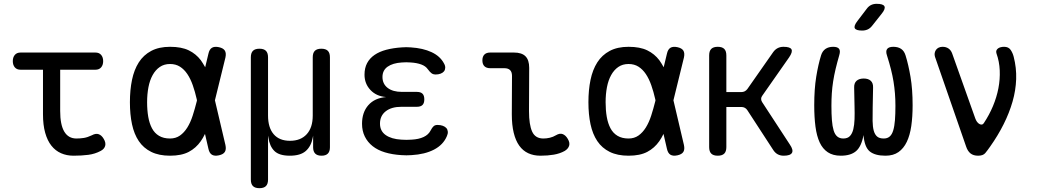

<svg xmlns="http://www.w3.org/2000/svg" viewBox="-20 -805 5440 1005"><path d="M479 -530Q499 -530 509.5 -517.5Q520 -505 520 -485Q520 -465 509.5 -452.5Q499 -440 479 -440H295V-224Q295 -152 316.5 -116Q338 -80 380 -80Q400 -80 419 -83Q438 -86 461 -97Q481 -108 496.5 -102.5Q512 -97 523 -78Q535 -58 530.5 -41.5Q526 -25 507 -15Q477 1 442 5.5Q407 10 365 10Q329 10 299.5 -3Q270 -16 249 -42.5Q228 -69 216.5 -110Q205 -151 205 -207V-440H88Q68 -440 57.5 -452.5Q47 -465 47 -485Q47 -505 57.5 -517.5Q68 -530 88 -530Z M1160 -46Q1165 -23 1157 -10Q1149 3 1126 8Q1103 13 1089.5 5Q1076 -3 1071 -26L1053 -104Q1043 -83 1031 -66Q1006 -30 968 -10Q930 10 870 10Q812 10 771.5 -10Q731 -30 706.5 -66.5Q682 -103 671 -154.5Q660 -206 660 -270Q660 -334 671 -387Q682 -440 706.5 -478.5Q731 -517 771.5 -538.5Q812 -560 870 -560Q930 -560 968 -541.5Q1006 -523 1031 -490Q1043 -473 1054 -453L1071 -524Q1076 -547 1089.5 -555Q1103 -563 1126 -558Q1149 -553 1157 -540Q1165 -527 1160 -504L1105 -280ZM1011 -280 1010 -285Q1001 -325 989 -359Q977 -393 960.5 -417.5Q944 -442 922 -456Q900 -470 870 -470Q839 -470 816.5 -454.5Q794 -439 779 -412Q764 -385 757 -348.5Q750 -312 750 -270Q750 -228 756 -193.5Q762 -159 775.5 -133.5Q789 -108 812.5 -94Q836 -80 870 -80Q900 -80 922 -95.5Q944 -111 960.5 -137.5Q977 -164 988.5 -199.5Q1000 -235 1010 -275Z M1338 180Q1315 180 1304 169Q1293 158 1293 135V-505Q1293 -528 1304 -539Q1315 -550 1338 -550Q1361 -550 1372 -539Q1383 -528 1383 -505V-200Q1383 -137 1412.5 -102.5Q1442 -68 1498 -68Q1554 -68 1585.5 -102.5Q1617 -137 1617 -200V-505Q1617 -528 1628 -539Q1639 -550 1662 -550Q1685 -550 1696 -539Q1707 -528 1707 -505V-34Q1707 -12 1696 -1Q1685 10 1663 10Q1641 10 1630 -1Q1619 -12 1619 -34V-95L1617 -85Q1609 -40 1581 -15Q1553 10 1497 10Q1441 10 1416 -15Q1391 -40 1385 -85L1383 -95V135Q1383 158 1372 169Q1361 180 1338 180Z M2304 -473Q2311 -461 2310.5 -450Q2310 -439 2304 -431.5Q2298 -424 2286.5 -419.5Q2275 -415 2259 -415Q2254 -415 2249 -416.5Q2244 -418 2239.5 -421Q2235 -424 2230 -429.5Q2225 -435 2219 -443Q2208 -459 2185 -467.5Q2162 -476 2130 -478Q2118 -479 2106.5 -479Q2095 -479 2083 -478Q2036 -475 2009 -456Q1982 -437 1982 -402Q1982 -366 2009 -345Q2036 -324 2084 -324H2162Q2182 -324 2191.5 -314.5Q2201 -305 2201 -285Q2201 -265 2191.5 -255.5Q2182 -246 2162 -246H2081Q2029 -246 1999 -222.5Q1969 -199 1969 -158Q1969 -119 1999 -98Q2029 -77 2081 -74Q2094 -73 2107.5 -73Q2121 -73 2134 -74Q2172 -76 2197.5 -88Q2223 -100 2234 -122Q2238 -130 2242 -135.5Q2246 -141 2250 -144.5Q2254 -148 2259 -149.5Q2264 -151 2270 -151Q2286 -151 2298 -146.5Q2310 -142 2316.5 -134.5Q2323 -127 2324 -116Q2325 -105 2319 -92Q2300 -47 2252 -22Q2204 3 2134 7Q2121 8 2107.5 8Q2094 8 2081 7Q2033 4 1995 -7.5Q1957 -19 1930.5 -40Q1904 -61 1889.5 -90.5Q1875 -120 1875 -157Q1875 -217 1908 -254.5Q1941 -292 2001 -297Q1950 -301 1919 -334Q1888 -367 1888 -414Q1888 -449 1901.5 -474.5Q1915 -500 1940.5 -517.5Q1966 -535 2002 -544.5Q2038 -554 2083 -557Q2095 -558 2106.5 -558Q2118 -558 2130 -557Q2194 -553 2239 -532Q2284 -511 2304 -473Z M2749 -224Q2749 -152 2765.5 -116Q2782 -80 2824 -80Q2841 -80 2858 -84Q2875 -88 2890 -97Q2910 -109 2925.5 -103Q2941 -97 2952 -78Q2964 -58 2959 -42Q2954 -26 2936 -15Q2911 -1 2879 4.5Q2847 10 2809 10Q2773 10 2745 -3Q2717 -16 2698 -42.5Q2679 -69 2669 -110Q2659 -151 2659 -207L2660 -408Q2660 -428 2650 -438Q2640 -448 2620 -448H2546Q2526 -448 2515.5 -458.5Q2505 -469 2505 -489Q2505 -509 2515.5 -519.5Q2526 -530 2546 -530H2670Q2711 -530 2730.5 -510.5Q2750 -491 2750 -450Z M3560 -46Q3565 -23 3557 -10Q3549 3 3526 8Q3503 13 3489.5 5Q3476 -3 3471 -26L3453 -104Q3443 -83 3431 -66Q3406 -30 3368 -10Q3330 10 3270 10Q3212 10 3171.5 -10Q3131 -30 3106.5 -66.5Q3082 -103 3071 -154.5Q3060 -206 3060 -270Q3060 -334 3071 -387Q3082 -440 3106.5 -478.5Q3131 -517 3171.5 -538.5Q3212 -560 3270 -560Q3330 -560 3368 -541.5Q3406 -523 3431 -490Q3443 -473 3454 -453L3471 -524Q3476 -547 3489.5 -555Q3503 -563 3526 -558Q3549 -553 3557 -540Q3565 -527 3560 -504L3505 -280ZM3411 -280 3410 -285Q3401 -325 3389 -359Q3377 -393 3360.5 -417.5Q3344 -442 3322 -456Q3300 -470 3270 -470Q3239 -470 3216.5 -454.5Q3194 -439 3179 -412Q3164 -385 3157 -348.5Q3150 -312 3150 -270Q3150 -228 3156 -193.5Q3162 -159 3175.5 -133.5Q3189 -108 3212.5 -94Q3236 -80 3270 -80Q3300 -80 3322 -95.5Q3344 -111 3360.5 -137.5Q3377 -164 3388.5 -199.5Q3400 -235 3410 -275Z M3737 10Q3714 10 3703 -1Q3692 -12 3692 -35V-515Q3692 -538 3703 -549Q3714 -560 3737 -560Q3760 -560 3771 -549Q3782 -538 3782 -515V-323H3860Q3870 -323 3878 -327Q3886 -331 3892 -339L4027 -532Q4037 -546 4050.5 -553Q4064 -560 4081 -560Q4116 -560 4123 -546.5Q4130 -533 4110 -504L3970 -304Q3964 -296 3964 -287.5Q3964 -279 3969 -271L4114 -49Q4134 -20 4125.5 -5Q4117 10 4082 10Q4065 10 4051.5 3Q4038 -4 4028 -19L3892 -228Q3887 -236 3879 -240.5Q3871 -245 3861 -245H3782V-35Q3782 -12 3771 -1Q3760 10 3737 10Z M4656 -560Q4681 -560 4697 -549Q4713 -538 4720 -515Q4735 -467 4746 -402.5Q4757 -338 4757 -254Q4757 -194 4750 -145.5Q4743 -97 4726.5 -62.5Q4710 -28 4683 -9Q4656 10 4615 10Q4560 10 4532.5 -12.5Q4505 -35 4500 -98Q4489 -38 4461 -14Q4433 10 4381 10Q4340 10 4313 -8Q4286 -26 4270.5 -59.5Q4255 -93 4248.5 -142Q4242 -191 4242 -254Q4242 -339 4252.5 -403.5Q4263 -468 4278 -516Q4285 -538 4301 -549Q4317 -560 4341 -560Q4364 -560 4372 -549.5Q4380 -539 4373 -516Q4362 -478 4354 -444.5Q4346 -411 4341 -379Q4336 -347 4334 -316Q4332 -285 4332 -251Q4332 -208 4334.5 -176Q4337 -144 4343.5 -122.5Q4350 -101 4362.5 -90.5Q4375 -80 4394 -80Q4417 -80 4429 -93Q4441 -106 4446.5 -128.5Q4452 -151 4453 -181Q4454 -211 4453 -246L4451 -346Q4450 -370 4463.5 -382Q4477 -394 4501 -394Q4525 -394 4538 -382Q4551 -370 4550 -346L4548 -243Q4547 -203 4547.5 -172Q4548 -141 4553.5 -121Q4559 -101 4571 -90.5Q4583 -80 4606 -80Q4625 -80 4637 -90.5Q4649 -101 4655.5 -122.5Q4662 -144 4664.5 -176Q4667 -208 4667 -251Q4667 -285 4664.5 -316Q4662 -347 4657 -378Q4652 -409 4643.5 -442.5Q4635 -476 4623 -514Q4615 -537 4623.5 -548.5Q4632 -560 4656 -560ZM4545 -670Q4535 -657 4522 -651Q4509 -645 4493 -645Q4461 -645 4454.5 -657Q4448 -669 4468 -695L4516 -758Q4526 -772 4539 -778.5Q4552 -785 4569 -785Q4603 -785 4609.5 -772Q4616 -759 4595 -733Z M5037 -38 4874 -508Q4871 -518 4872.5 -527Q4874 -536 4879 -543.5Q4884 -551 4893 -555.5Q4902 -560 4914 -560Q4932 -560 4945 -551Q4958 -542 4964 -525L5085 -185Q5093 -163 5107.5 -155.5Q5122 -148 5130 -161Q5158 -203 5177.5 -249.5Q5197 -296 5206 -343Q5215 -390 5213 -436.5Q5211 -483 5196 -525Q5193 -534 5195.5 -540.5Q5198 -547 5204 -551.5Q5210 -556 5218.5 -558Q5227 -560 5236 -560Q5259 -560 5270 -544Q5281 -528 5286 -508Q5301 -450 5299 -391Q5297 -332 5280 -273Q5263 -214 5233.5 -155Q5204 -96 5163 -38Q5149 -18 5137.5 -4Q5126 10 5100 10Q5075 10 5060 -2Q5045 -14 5037 -38Z"/></svg>

Font: Maple Mono Normal
Style: Regular
Weight: 400
Monospace: yes
Designer: subframe7536
Version: Version 7.000